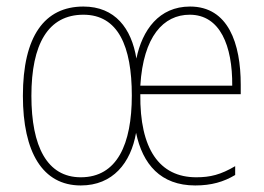

<svg xmlns="http://www.w3.org/2000/svg" viewBox="-20 -557 808 587"><path d="M561 -537C466 -537 415 -465 397 -378C382 -470 332 -537 235 -537C116 -537 50 -446 50 -264C50 -92 110 10 227 10C325 10 380 -59 396 -151C416 -55 471 10 577 10C626 10 664 -1 699 -22V-49C655 -23 623 -15 580 -15C467 -15 407 -102 409 -269H716V-298C716 -424 678 -537 561 -537ZM235 -512C341 -512 383 -416 383 -265C383 -116 338 -15 227 -15C124 -15 76 -109 76 -264C76 -422 127 -512 235 -512ZM560 -512C653 -512 691 -417 690 -295H409C418 -446 480 -512 560 -512Z"/></svg>

Font: Noto Sans Gurmukhi Condensed Thin
Style: Regular
Weight: 100
Width: 3
Designer: Jelle Bosma - Monotype Design Team
Foundry: Monotype Imaging Inc.
Version: Version 2.004